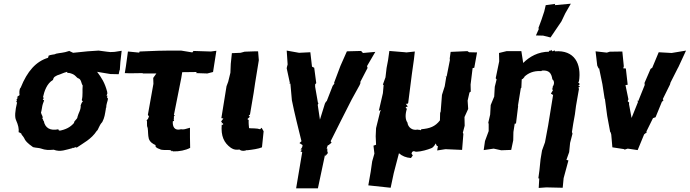

<svg xmlns="http://www.w3.org/2000/svg" viewBox="-20 -809 3736 1040"><path d="M623 -407 627 -427 629 -430 632 -473 639 -534 601 -528 578 -527 559 -529 514 -535 454 -531 376 -523 357 -532C357 -527 358 -535 355 -533C324 -522 304 -523 283 -518C273 -511 256 -516 240 -505C249 -501 239 -500 240 -496C175 -476 128 -424 92 -334C84 -328 84 -305 86 -294C77 -286 75 -289 71 -279C81 -283 80 -283 76 -278C71 -273 67 -269 72 -263L67 -257C66 -260 78 -247 73 -256C61 -207 59 -175 67 -158C79 -131 83 -112 81 -93C91 -90 101 -82 96 -81C110 -65 112 -59 116 -51C129 -32 150 -19 159 -12C174 -8 192 -8 200 -5C228 5 243 4 271 2C307 16 337 2 374 -7C365 -6 378 -6 375 -13C373 -1 386 -13 386 -10C382 -9 391 -15 395 -9C431 -34 475 -55 504 -100C513 -105 515 -128 534 -148C547 -173 548 -189 554 -223C550 -222 558 -230 556 -226C554 -244 564 -261 565 -275C557 -282 561 -280 562 -293L560 -290C561 -290 554 -283 561 -303C559 -307 560 -298 563 -306C552 -305 564 -307 561 -310C548 -361 530 -388 506 -420L578 -408ZM344 -420 345 -414C355 -416 372 -409 379 -405C388 -400 395 -390 401 -386C422 -381 419 -357 428 -346C425 -323 430 -292 423 -267L429 -258C421 -257 418 -236 417 -240C420 -216 404 -195 400 -177C399 -161 381 -157 381 -143C361 -120 337 -107 298 -100C303 -99 300 -103 301 -105C292 -101 298 -106 297 -109C252 -99 224 -116 217 -154C213 -152 216 -164 209 -165C216 -177 204 -187 202 -199C206 -210 208 -235 212 -246C214 -252 217 -258 219 -265C210 -272 209 -269 218 -278C221 -274 212 -287 212 -279C220 -316 234 -357 267 -376C271 -395 281 -395 290 -401C313 -408 320 -414 344 -420Z M902 4C903 5 915 9 906 15L910 10C912 3 915 12 917 11C951 12 985 5 1010 -8L1009 -65V-117C985 -110 974 -106 961 -109C925 -99 914 -123 916 -152C926 -155 923 -153 921 -160L922 -168V-178L927 -186H922L962 -387L967 -418L1046 -419L1042 -413L1103 -411L1134 -419L1152 -534L1122 -530C1090 -531 1060 -532 1028 -533L1022 -525L961 -535H896L837 -534L736 -530L734 -524L673 -530L662 -450L656 -413L684 -412L752 -413L754 -411H827L810 -387L811 -355L781 -187L787 -178L781 -164L774 -158C780 -149 772 -132 780 -116C783 -96 781 -77 786 -58C792 -39 809 -29 823 -23C818 -13 833 -5 844 -2C857 7 885 2 902 4Z M1327 -184 1334 -188 1354 -306 1362 -360 1369 -403 1382 -483 1378 -531H1361L1305 -529L1283 -523L1236 -521L1230 -463L1228 -415L1216 -366L1207 -342L1179 -169L1190 -167L1179 -153L1177 -154C1182 -144 1186 -143 1177 -140C1188 -143 1184 -143 1190 -137C1180 -128 1185 -133 1181 -134C1176 -72 1193 -35 1231 -8C1248 3 1259 3 1277 1C1283 6 1293 11 1313 6L1310 5C1320 6 1322 0 1318 5C1346 2 1381 -3 1399 -11L1408 -98L1397 -117L1389 -109C1385 -109 1381 -111 1376 -112C1349 -115 1341 -113 1329 -115C1328 -127 1326 -140 1327 -159C1325 -160 1323 -162 1320 -164L1333 -176C1331 -179 1330 -182 1327 -184Z M1713 -161 1701 -241 1705 -251 1702 -253 1687 -339V-352L1693 -359L1682 -442L1670 -448L1661 -526L1600 -523L1533 -535L1538 -460L1534 -445L1533 -439L1550 -360L1547 -357L1553 -356L1561 -266C1576 -191 1595 -118 1613 -44L1602 -34L1610 -29L1619 -23L1617 -12L1608 2L1618 1L1607 10L1617 15L1584 211H1702L1741 27L1742 37L1756 20L1753 10V9V-5L1749 -3L1755 -21L1766 -26L1762 -25L1776 -36L1771 -44C1809 -119 1846 -195 1885 -270L1928 -348L1934 -363L1930 -362L1971 -441L1968 -451L2013 -528L1946 -522L1936 -533L1859 -531L1824 -452L1789 -359L1790 -363L1791 -356L1782 -344L1750 -262L1745 -257L1740 -248Z M2340 -32 2346 -19 2352 -17 2348 6 2393 -1 2483 3 2490 -84 2487 -90 2497 -128 2496 -175 2516 -219 2513 -264 2523 -308 2530 -313 2529 -351 2540 -440 2549 -442 2564 -525 2521 -526 2512 -532 2421 -528 2416 -492 2417 -484 2399 -393 2392 -397 2397 -391 2389 -342 2374 -295 2367 -205 2364 -197 2363 -157C2337 -123 2308 -113 2262 -109C2260 -99 2251 -108 2258 -102C2250 -109 2253 -104 2241 -107C2215 -101 2190 -118 2187 -145C2175 -161 2174 -189 2184 -220C2177 -227 2179 -218 2178 -229L2189 -232L2178 -247L2186 -246L2191 -251L2211 -408L2222 -486L2227 -530L2181 -525L2174 -526L2089 -533L2082 -483L2074 -441L2068 -390L2054 -351L2058 -348L2054 -304L2032 -209L2043 -213L2039 -204L2017 -115L2015 -71L2017 -25L2003 -20L2008 23L1996 65L1988 121L1975 195L2096 208L2113 128L2141 21C2158 36 2179 45 2206 47L2216 33L2209 23L2212 15L2221 7C2225 6 2216 2 2218 10C2222 12 2222 8 2229 12C2234 14 2234 11 2236 13C2263 12 2298 1 2313 -5C2330 -10 2337 -28 2340 -32Z M2909 -424C2911 -421 2913 -428 2921 -427C2952 -428 2967 -415 2972 -379C2980 -375 2986 -357 2974 -340L2973 -328L2969 -330L2975 -320L2964 -302L2975 -295H2976L2949 -129L2932 -38L2916 6L2908 54L2902 113L2896 157L2901 158L2898 209L2939 206L3028 208L3033 156L3059 60L3048 57L3063 15L3068 -35L3081 -85L3078 -94L3085 -139L3094 -189L3100 -235L3116 -327L3113 -336H3115C3123 -341 3124 -342 3110 -345C3117 -345 3123 -354 3116 -359C3120 -361 3113 -361 3120 -355C3113 -366 3106 -362 3116 -367C3131 -465 3091 -539 2986 -531C2984 -538 2993 -537 2980 -533C2990 -538 2984 -536 2971 -531C2969 -542 2966 -539 2971 -538C2959 -532 2959 -538 2958 -531C2958 -531 2958 -535 2954 -535C2952 -521 2955 -529 2955 -529C2895 -529 2848 -502 2814 -468L2804 -532H2724L2683 -522L2684 -477L2665 -385L2670 -379L2660 -339L2657 -286L2638 -240L2635 -188L2625 -145L2627 -137V-99L2607 -45L2600 4L2654 -4L2695 5L2749 3L2760 -49L2761 -94L2768 -139L2775 -140L2787 -238L2785 -233L2801 -331L2804 -334L2806 -378C2812 -387 2804 -382 2810 -380C2816 -388 2823 -392 2820 -393C2841 -413 2870 -426 2909 -424ZM2936 -781 2928 -747 2913 -702 2896 -656 2899 -653 2883 -617 2922 -616 2962 -606C2981 -635 3002 -664 3021 -693L3042 -737L3072 -789L2985 -781L2987 -788Z M3401 -170 3387 -245 3388 -253 3380 -261 3384 -271 3368 -348 3380 -350 3370 -438 3356 -439 3359 -450 3351 -530 3283 -529 3267 -524 3206 -531 3215 -454 3223 -437 3225 -440 3243 -353 3255 -275 3257 -272 3258 -263 3269 -181 3285 -95 3288 -91 3291 -80 3297 -11 3362 -1V2L3380 -4L3434 4L3469 -81L3484 -93L3481 -96L3517 -169L3531 -174L3565 -257L3574 -266L3570 -272L3609 -351L3612 -362L3654 -445L3653 -442L3696 -535C3670 -531 3644 -526 3618 -522L3548 -526L3513 -442L3504 -436L3469 -355L3472 -359V-348L3437 -261L3431 -265L3436 -257Z"/></svg>

Font: Asimov Print
Style: DIt
Weight: 250
Width: 0
Designer: Google
Version: Version 2.000980: 2014